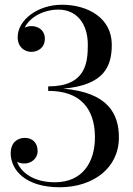

<svg xmlns="http://www.w3.org/2000/svg" viewBox="-20 -779 560 809"><path d="M481 -200C481 -300 434.5 -389.5 246.5 -405.5C421 -420.5 451 -501 451 -591C451 -701.5 352.5 -759 241 -759C139 -759 54.5 -695 54.5 -622.5C54.5 -581.5 82 -560.5 112.5 -560.5C137.5 -560.5 169 -576 169 -616C169 -651 142 -669 112.5 -669C103 -669 93 -667 84 -662.5C106.5 -708.5 165.5 -738.5 226 -738.5C305 -738.5 350 -677 350 -591C350 -515 342 -415 183 -415V-396C352 -396 380 -281.5 380 -200C380 -98.5 330 -11 211 -11C127 -11 70.5 -48 52 -97C61 -92.5 71.5 -90 82 -90C111.5 -90 138.5 -110.5 138.5 -142.5C138.5 -178.5 115.5 -198 85 -198C50 -198 25 -175 25 -134C25 -61.5 89 10 231 10C372 10 481 -70 481 -200Z"/></svg>

Font: Bodoni* 11
Style: Regular
Weight: 400
Version: Version 2.3